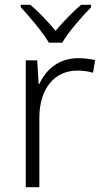

<svg xmlns="http://www.w3.org/2000/svg" viewBox="-20 -836 434 805"><path d="M185 -657H241C265 -700 324 -767 362 -806V-816H320C284 -786 245 -744 213 -707C182 -744 143 -786 107 -816H67V-806C103 -767 160 -700 185 -657ZM307 -592C227 -592 172 -544 145 -484H142L136 -583H88V-51H145V-343C145 -462 207 -540 304 -540C328 -540 349 -537 370 -531L379 -584C358 -589 333 -592 307 -592Z"/></svg>

Font: Noto Sans Tamil UI Light
Style: Regular
Weight: 300
Designer: Jelle Bosma - Monotype Design Team
Foundry: Monotype Imaging Inc.
Version: Version 2.004